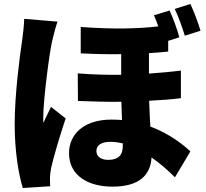

<svg xmlns="http://www.w3.org/2000/svg" viewBox="-20 -876 1040 968"><path d="M466 -115C466 -142 489 -161 536 -161C557 -161 578 -158 599 -153C599 -147 599 -143 599 -138C599 -94 576 -70 526 -70C490 -70 466 -86 466 -115ZM940 -856 861 -831C881 -790 898 -739 912 -696L991 -721C980 -758 959 -815 940 -856ZM270 -767 102 -781C101 -743 95 -697 91 -668C80 -594 54 -402 54 -249C54 -113 74 4 95 72L233 63C232 46 232 28 232 17C232 7 235 -16 238 -30C251 -88 281 -189 311 -279L237 -337C224 -308 211 -285 199 -256C198 -260 198 -280 198 -283C198 -376 230 -613 242 -665C246 -683 261 -744 270 -767ZM835 -823 756 -799C764 -781 772 -762 778 -743C674 -731 555 -728 387 -740V-607C465 -603 531 -602 591 -603V-499C521 -498 448 -500 372 -506L373 -367C448 -364 522 -362 592 -363C593 -332 594 -300 595 -271C578 -272 560 -273 541 -273C405 -273 328 -201 328 -104C328 12 428 65 547 65C684 65 739 5 744 -82C785 -54 825 -19 862 18L940 -113C908 -142 840 -200 738 -238C736 -278 733 -320 732 -368C791 -371 845 -375 892 -381V-520C841 -514 788 -509 731 -505V-608C765 -610 797 -613 828 -616V-670L884 -688C874 -726 854 -782 835 -823Z"/></svg>

Font: Source Han Sans HK Heavy
Style: Regular
Weight: 900
Designer: Ryoko NISHIZUKA 西塚涼子 (kana, bopomofo & ideographs); Paul D. Hunt (Latin, Greek & Cyrillic); Sandoll Communications 산돌커뮤니
Foundry: Adobe
Version: Version 2.000;hotconv 1.0.107;makeotfexe 2.5.65593